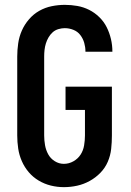

<svg xmlns="http://www.w3.org/2000/svg" viewBox="-20 -763 540 791"><path d="M243 8Q216 8 189.5 1.5Q163 -5 139.5 -19Q116 -33 98.5 -53.5Q81 -74 70 -99Q59 -124 55 -151Q51 -178 51 -205V-530Q51 -557 55 -584.5Q59 -612 70 -637Q81 -662 99.5 -683.5Q118 -705 142 -718.5Q166 -732 193 -737.5Q220 -743 247 -743Q273 -743 298.5 -738.5Q324 -734 347 -722.5Q370 -711 389 -692.5Q408 -674 419.5 -651Q431 -628 437 -602.5Q443 -577 443 -551V-550H332V-551Q332 -569 327 -586.5Q322 -604 311 -618.5Q300 -633 282.5 -640Q265 -647 247 -647Q234 -647 220.5 -643Q207 -639 197 -630Q187 -621 180 -609Q173 -597 169 -584Q165 -571 163.5 -557.5Q162 -544 162 -530V-205Q162 -185 165.5 -165Q169 -145 178.5 -127.5Q188 -110 205.5 -99Q223 -88 243 -88Q264 -88 282.5 -98.5Q301 -109 312 -126Q323 -143 326.5 -164Q330 -185 330 -205V-310H250V-406H441V-205Q441 -177 438 -149.5Q435 -122 424 -96.5Q413 -71 393.5 -51Q374 -31 349.5 -17.5Q325 -4 298 2Q271 8 243 8Z"/></svg>

Font: Iosevka SS18
Style: Bold
Weight: 700
Monospace: yes
Designer: Belleve Invis
Foundry: Belleve Invis
Version: Version 25.1.1; ttfautohint (v1.8.4)